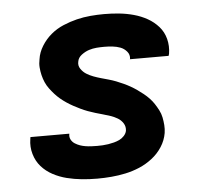

<svg xmlns="http://www.w3.org/2000/svg" viewBox="-44 -575 688 630"><g transform="rotate(-5 300.0 -260.0)"><path d="M252 8Q226 8 201 5.5Q176 3 152 -3Q128 -9 106.5 -20.5Q85 -32 69.5 -49.5Q54 -67 47 -91Q40 -115 44 -140L45 -147H173V-146Q171 -136 175.5 -127.5Q180 -119 188 -114Q196 -109 204.5 -106Q213 -103 222.5 -101.5Q232 -100 241.5 -99.5Q251 -99 261 -99Q270 -99 279 -99.5Q288 -100 297.5 -101.5Q307 -103 316.5 -105.5Q326 -108 334.5 -112Q343 -116 350 -123.5Q357 -131 359 -140Q361 -154 354 -165Q347 -176 336 -182.5Q325 -189 313 -193Q301 -197 288.5 -200.5Q276 -204 264 -207.5Q252 -211 240 -215.5Q228 -220 216.5 -225.5Q205 -231 194 -237Q183 -243 172.5 -250Q162 -257 152.5 -265Q143 -273 135 -282Q127 -291 119.5 -301Q112 -311 107 -322.5Q102 -334 99 -346.5Q96 -359 95 -372Q94 -385 97 -399Q100 -421 113 -442Q126 -463 144.5 -478.5Q163 -494 185.5 -503.5Q208 -513 230.5 -518.5Q253 -524 276 -526Q299 -528 321 -528Q346 -528 370.5 -525.5Q395 -523 418.5 -516.5Q442 -510 462.5 -498.5Q483 -487 498.5 -469.5Q514 -452 520 -428.5Q526 -405 522 -380L520 -373H392L393 -374Q395 -388 386 -398.5Q377 -409 365 -413.5Q353 -418 339.5 -419.5Q326 -421 312 -421Q299 -421 286.5 -420Q274 -419 261.5 -415Q249 -411 237 -402Q225 -393 223 -380Q220 -367 227.5 -356Q235 -345 245.5 -338.5Q256 -332 268 -327.5Q280 -323 292.5 -319.5Q305 -316 317.5 -312.5Q330 -309 341.5 -304.5Q353 -300 365 -294.5Q377 -289 387.5 -283Q398 -277 408 -270Q418 -263 428 -255Q438 -247 446.5 -238Q455 -229 461.5 -219Q468 -209 474 -197.5Q480 -186 482.5 -173.5Q485 -161 486 -148Q487 -135 485 -122Q481 -98 467.5 -77Q454 -56 434 -40.5Q414 -25 391.5 -15.5Q369 -6 345.5 -1Q322 4 298.5 6Q275 8 252 8Z"/></g></svg>

Font: Iosevka Aile Extrabold
Style: Italic
Weight: 800
Italic angle: -9°
Designer: Belleve Invis
Foundry: Belleve Invis
Version: Version 31.1.0; ttfautohint (v1.8.4)